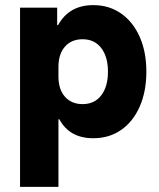

<svg xmlns="http://www.w3.org/2000/svg" viewBox="-20 -530 623 750"><path d="M58.3 200V-500H203.3V-431.7H206.7Q250 -510 344.2 -510Q406.7 -510 453.3 -477.1Q500 -444.2 525.8 -385.8Q551.7 -327.5 551.7 -250Q551.7 -172.5 525.8 -113.8Q500 -55 453.3 -22.5Q406.7 10 344.2 10Q251.7 10 211.7 -64.2H208.3V200ZM302.5 -123.3Q349.2 -123.3 375.4 -157.5Q401.7 -191.7 401.7 -250Q401.7 -308.3 375.4 -342.5Q349.2 -376.7 302.5 -376.7Q259.2 -376.7 233.8 -347.9Q208.3 -319.2 208.3 -268.3V-231.7Q208.3 -180.8 233.8 -152.1Q259.2 -123.3 302.5 -123.3Z"/></svg>

Font: Funnel Sans ExtraBold
Style: Regular
Weight: 800
Version: Version 1.000; Beta; Release 5; Build 24; ttfautohint (v1.8.